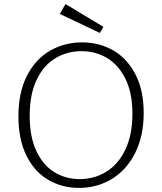

<svg xmlns="http://www.w3.org/2000/svg" viewBox="-20 -910 791 938"><path d="M70 -342Q70 -458 111.5 -539.5Q153 -621 224 -662Q295 -703 381 -703Q464 -703 532 -664.5Q600 -626 641 -548Q682 -470 682 -358Q682 -245 640 -162Q598 -79 526 -35.5Q454 8 366 8Q283 8 215.5 -31.5Q148 -71 109 -150Q70 -229 70 -342ZM627 -355Q627 -455 593.5 -523.5Q560 -592 504 -626Q448 -660 378 -660Q308 -660 250.5 -625.5Q193 -591 159 -520Q125 -449 125 -344Q125 -242 157.5 -172.5Q190 -103 245.5 -69Q301 -35 370 -35Q440 -35 498.5 -70.5Q557 -106 592 -178.5Q627 -251 627 -355ZM485 -779 468 -749 272 -842 300 -890Z"/></svg>

Font: Bitter Pro Light
Style: Regular
Weight: 300
Designer: Sol Matas, and Bitter project Authors
Foundry: Sol Matas
Version: Version 1.010